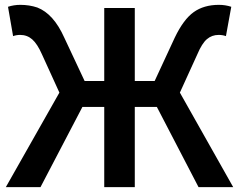

<svg xmlns="http://www.w3.org/2000/svg" viewBox="-20 -772 986 792"><path d="M225 -390 153 -548Q134 -591 113 -609.5Q92 -628 63 -628Q48 -628 34 -623L13 -744Q37 -752 64 -752Q101 -752 134 -741Q201 -715 245 -617L329 -438H410V-739H536V-438H618L701 -617Q737 -692 779 -722Q821 -752 883 -752Q910 -752 934 -744L912 -623Q898 -628 882 -628Q854 -628 833.5 -610.5Q813 -593 794 -548L722 -390L942 0H799L627 -331H536V0H410V-331H320L147 0H4Z"/></svg>

Font: Merged Yaku Han JP SemiBold
Style: Regular
Weight: 600
Designer: Ryoko NISHIZUKA 西塚涼子 (kana, bopomofo & ideographs); Paul D. Hunt (Latin, Greek & Cyrillic); Sandoll Communications 산돌커뮤니
Foundry: Adobe
Version: Version 2.004